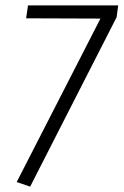

<svg xmlns="http://www.w3.org/2000/svg" viewBox="-20 -685 459 713"><path d="M419 -665 413 -621 92 8 42 -9 353 -616 77 -617 84 -665Z"/></svg>

Font: Fira Sans Condensed Light
Style: Italic
Weight: 300
Width: 3
Italic angle: -8°
Designer: Carrois Corporate & Edenspiekermann AG
Foundry: Carrois Corporate GbR & Edenspiekermann AG
Version: Version 4.203